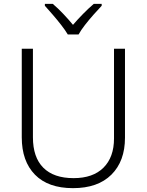

<svg xmlns="http://www.w3.org/2000/svg" viewBox="-20 -967 762 997"><path d="M629 -252Q629 -130 558.5 -60Q488 10 359 10Q230 10 161.5 -60Q93 -130 93 -254V-714H151V-254Q151 -150 205 -96Q259 -42 362 -42Q463 -42 517.5 -96.5Q572 -151 572 -248V-714H629ZM332 -788Q319 -810 298 -837Q277 -864 254 -890.5Q231 -917 213 -937V-947H254Q281 -924 308.5 -895Q336 -866 359 -838Q383 -866 411.5 -895Q440 -924 467 -947H508V-937Q489 -917 465.5 -890.5Q442 -864 421 -837Q400 -810 388 -788Z"/></svg>

Font: RS Noto Sans Light
Style: Regular
Weight: 300
Designer: Monotype Design Team
Foundry: Monotype Imaging Inc.
Version: Version 3.10